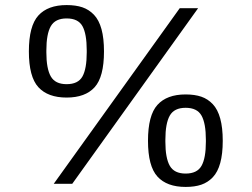

<svg xmlns="http://www.w3.org/2000/svg" viewBox="-20 -718 983 750"><path d="M240.2 -336.9Q167 -336.9 129.9 -377.4Q92.8 -418 92.8 -517.1Q92.8 -616.7 129.9 -657.5Q167 -698.2 240.2 -698.2Q275.9 -698.2 301.8 -689.5Q327.6 -680.7 347.2 -660.2Q366.7 -639.6 376.5 -604Q386.2 -568.4 386.2 -517.1Q386.2 -417.5 349.6 -377.2Q313 -336.9 240.2 -336.9ZM189.9 0 682.1 -686H753.9L262.2 0ZM240.2 -389.2Q285.2 -389.2 302 -419.2Q318.8 -449.2 318.8 -513.2V-521Q318.8 -585.9 302 -616Q285.2 -646 240.2 -646Q195.8 -646 178.5 -615.7Q161.1 -585.4 161.1 -521V-513.2Q161.1 -449.7 178.5 -419.4Q195.8 -389.2 240.2 -389.2ZM705.1 12.2Q631.8 12.2 595 -28.3Q558.1 -68.8 558.1 -168Q558.1 -267.6 595 -308.3Q631.8 -349.1 705.1 -349.1Q740.7 -349.1 766.4 -340.3Q792 -331.5 811.3 -311Q830.6 -290.5 840.3 -254.9Q850.1 -219.2 850.1 -168Q850.1 -116.7 840.3 -81.3Q830.6 -45.9 811.3 -25.6Q792 -5.4 766.4 3.4Q740.7 12.2 705.1 12.2ZM705.1 -40Q750 -40 767.1 -70.1Q784.2 -100.1 784.2 -164.1V-171.9Q784.2 -236.3 767.1 -266.6Q750 -296.9 705.1 -296.9Q660.6 -296.9 643.3 -266.6Q626 -236.3 626 -171.9V-164.1Q626 -100.6 643.3 -70.3Q660.6 -40 705.1 -40Z"/></svg>

Font: Archivo Light
Style: Regular
Weight: 300
Designer: Hector Gatti
Foundry: Omnibus-Type
Version: Version 2.001